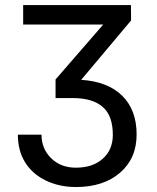

<svg xmlns="http://www.w3.org/2000/svg" viewBox="-20 -731 622 761"><path d="M389.2 -633.8 200.2 -416V-342.3H269Q346.2 -342.3 386.7 -307.6Q427.2 -272.9 427.2 -196.3Q427.2 -137.7 387.5 -102.1Q347.7 -66.4 280.8 -66.4Q220.7 -66.4 182.6 -104Q144.5 -141.6 144.5 -197.3H50.8Q50.8 -133.8 79.6 -87.4Q108.4 -41 161.9 -15.4Q215.3 10.3 280.8 10.3Q390.1 10.3 455.8 -46.4Q521.5 -103 521.5 -198.2Q521.5 -294.9 464.6 -351.3Q407.7 -407.7 301.8 -414.6L499.5 -649.9L499 -710.9H71.8V-633.8Z"/></svg>

Font: FAU Chimera
Style: Regular
Weight: 400
Version: Version 1.002;hotconv 1.0.117;makeotfexe 2.5.65602